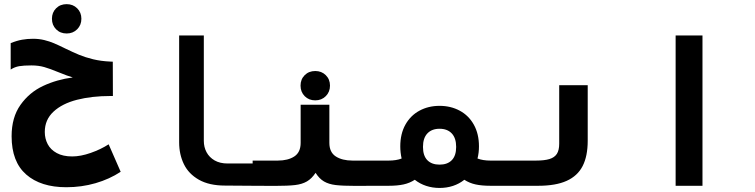

<svg xmlns="http://www.w3.org/2000/svg" viewBox="-20 -896 3640 926"><path d="M36 -239Q36 -330 78.8 -390.2Q121.5 -450.5 187.8 -481.5Q254 -512.5 331 -522.5Q306.5 -529.5 262.5 -547.5Q221.5 -564.5 193.5 -572.5Q165.5 -580.5 131.5 -580.5Q94.5 -580.5 72.5 -576.8Q50.5 -573 31.5 -560.5V-688Q61 -700 86.5 -704.5Q112 -709 139.5 -709Q168 -709 193.5 -702.8Q219 -696.5 240.2 -687.5Q261.5 -678.5 295 -662Q333 -643.5 362 -631.5Q391 -619.5 429 -610.2Q467 -601 512.5 -599L524 -598.5L524.5 -433H513Q423 -433 351.5 -414.8Q280 -396.5 238 -357.5Q196 -318.5 196 -259.5Q196 -227.5 210 -200.8Q224 -174 253.8 -157.8Q283.5 -141.5 328 -141.5Q369 -141.5 417.5 -158.5Q466 -175.5 504 -200L562 -67.5Q508 -32 440.8 -12.5Q373.5 7 300 7Q176.5 7 106.2 -54.5Q36 -116 36 -239ZM230.5 -805.5Q230.5 -836 250.5 -856Q270.5 -876 301.5 -876Q332 -876 352.2 -856Q372.5 -836 372.5 -805.5Q372.5 -775 352.2 -754.8Q332 -734.5 301.5 -734.5Q270.5 -734.5 250.5 -754.8Q230.5 -775 230.5 -805.5Z M844 -209.5V-725H963V-216.5Q963 -186.5 976.2 -161.8Q989.5 -137 1015.2 -122.2Q1041 -107.5 1077.5 -107.5H1202V0L1065 -1Q989 -1 939.2 -29.2Q889.5 -57.5 866.8 -104.5Q844 -151.5 844 -209.5Z M1430 -207V-391H1568.5V-207Q1568.5 -161.5 1599.5 -141.5Q1630.5 -121.5 1680.5 -121.5H1801.5V0L1694 0.5Q1633 0.5 1599.2 -3.5Q1565.5 -7.5 1542.5 -21Q1519.5 -34.5 1502 -62.5Q1483.5 -34.5 1460.2 -21Q1437 -7.5 1403 -3.5Q1369 0.5 1307 0.5L1198.5 0V-121.5H1319.5Q1369 -121.5 1399.5 -141.5Q1430 -161.5 1430 -207ZM1429.5 -483Q1429.5 -513.5 1449.5 -533.5Q1469.5 -553.5 1500.5 -553.5Q1531 -553.5 1551.2 -533.5Q1571.5 -513.5 1571.5 -483Q1571.5 -452.5 1551.2 -432.2Q1531 -412 1500.5 -412Q1469.5 -412 1449.5 -432.2Q1429.5 -452.5 1429.5 -483Z M1980.5 -29Q1956 -13 1926.2 -6.5Q1896.5 0 1854.5 0H1798V-121.5H1854.5Q1891.5 -121.5 1917 -131.5Q1910.5 -161 1910.5 -190Q1910.5 -250.5 1935.2 -294.8Q1960 -339 2003 -362.2Q2046 -385.5 2100 -385.5Q2154 -385.5 2197.2 -362.2Q2240.5 -339 2265.2 -294.8Q2290 -250.5 2290 -190Q2290 -159.5 2283 -131.5Q2309 -121.5 2345.5 -121.5H2402V0H2345.5Q2303.5 0 2273.8 -6.5Q2244 -13 2219.5 -29Q2195 -9.5 2164.8 0.5Q2134.5 10.5 2100 10.5Q2066 10.5 2035.5 0.5Q2005 -9.5 1980.5 -29ZM2180 -187.5Q2180 -230 2158.8 -252.5Q2137.5 -275 2100 -275Q2062.5 -275 2041.2 -252.5Q2020 -230 2020 -187.5Q2020 -145 2041 -123.5Q2062 -102 2100 -102Q2138 -102 2159 -123.5Q2180 -145 2180 -187.5Z M2400 -121.5H2564Q2606 -121.5 2630.2 -129Q2654.5 -136.5 2665.8 -154Q2677 -171.5 2677 -203V-485H2814.5V-217Q2814.5 -143 2790 -95.2Q2765.5 -47.5 2713 -23.8Q2660.5 0 2575.5 0H2400Z M3368 -725V0H3238.5V-725Z"/></svg>

Font: JuliaMono ExtraBold
Style: Regular
Weight: 800
Monospace: yes
Designer: cormullion
Foundry: corm
Version: Version 0.055; ttfautohint (v1.8.4)